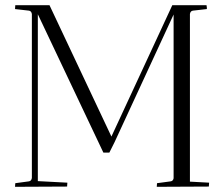

<svg xmlns="http://www.w3.org/2000/svg" viewBox="-20 -720 862 741"><path d="M38 -685 39 -700H171L410 -193L645 -700H777Q777 -698 778 -693Q779 -688 778 -685L725 -679Q715 -678 713 -666V-19L787 -15Q787 -14 786 0L585 1L586 -13L638 -20Q648 -21 650 -32V-664L422 -171L402 -131H379L126 -665V-21L240 -15Q240 -14 239 0L38 1L39 -13L91 -20Q101 -21 103 -33V-666Q101 -678 91 -679Z"/></svg>

Font: Antic Didone
Style: Regular
Weight: 400
Designer: Santiago Orozco
Foundry: Santiago Orozco
Version: Version 2.001